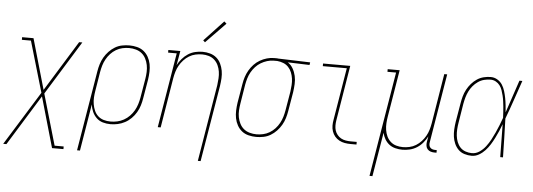

<svg xmlns="http://www.w3.org/2000/svg" viewBox="-75 -930 3632 1308"><g transform="rotate(5 1741.0 -276.0)"><path d="M-18 205 211 -164 109 -512H47V-530H125L224 -185L437 -530H459L231 -161L332 187H394V205H316L217 -140L4 205Z M487 205 578 -343Q582 -368 589.5 -392.5Q597 -417 610 -439.5Q623 -462 641.5 -481.5Q660 -501 682.5 -514.5Q705 -528 730.5 -533Q756 -538 781 -538Q807 -538 833 -531.5Q859 -525 878.5 -509.5Q898 -494 910.5 -471.5Q923 -449 928 -423.5Q933 -398 932 -371Q931 -344 927 -317L905 -187Q901 -162 893.5 -137.5Q886 -113 872.5 -90Q859 -67 839.5 -47.5Q820 -28 796.5 -15.5Q773 -3 748 2.5Q723 8 698 8Q670 8 645 0.5Q620 -7 602 -24.5Q584 -42 573.5 -65.5Q563 -89 560 -115L507 205ZM697 -10Q720 -10 743 -15Q766 -20 787.5 -32Q809 -44 826.5 -62Q844 -80 856 -101Q868 -122 875 -144.5Q882 -167 886 -190L908 -320Q912 -344 913 -368Q914 -392 909.5 -415Q905 -438 894.5 -458.5Q884 -479 867 -493Q850 -507 827 -513.5Q804 -520 780 -520Q758 -520 735 -515Q712 -510 691 -497.5Q670 -485 653.5 -467Q637 -449 625.5 -428Q614 -407 607.5 -385Q601 -363 597 -340L576 -211Q572 -188 570.5 -164Q569 -140 573 -117Q577 -94 586 -73.5Q595 -53 611.5 -38Q628 -23 650.5 -16.5Q673 -10 697 -10Z M1313 205 1400 -320Q1403 -343 1404.5 -367Q1406 -391 1402.5 -413.5Q1399 -436 1389.5 -456.5Q1380 -477 1363.5 -492Q1347 -507 1325 -513.5Q1303 -520 1279 -520Q1257 -520 1234 -515Q1211 -510 1190.5 -497.5Q1170 -485 1153.5 -467Q1137 -449 1125.5 -428.5Q1114 -408 1107.5 -386Q1101 -364 1097 -341L1041 0H1021L1106 -512H1047V-530H1129L1112 -432Q1124 -455 1142 -476Q1160 -497 1182.5 -511.5Q1205 -526 1230.5 -532Q1256 -538 1281 -538Q1307 -538 1332 -531Q1357 -524 1376 -508Q1395 -492 1406 -469Q1417 -446 1421.5 -421Q1426 -396 1424.5 -369.5Q1423 -343 1419 -317L1332 205ZM1291 -604 1278 -616 1410 -757 1426 -743Z M1695 8Q1668 8 1642 1.5Q1616 -5 1596.5 -20.5Q1577 -36 1564.5 -58.5Q1552 -81 1547 -106.5Q1542 -132 1543 -159Q1544 -186 1548 -213L1570 -343Q1574 -368 1581.5 -391.5Q1589 -415 1602 -437.5Q1615 -460 1633 -479Q1651 -498 1673.5 -511Q1696 -524 1720.5 -531Q1745 -538 1769 -538Q1773 -538 1776 -538Q1779 -538 1783 -538Q1787 -538 1790.5 -538Q1794 -538 1798 -537L2017 -530L2014 -512L1865 -517Q1887 -503 1900.5 -479.5Q1914 -456 1920 -429Q1926 -402 1924.5 -373.5Q1923 -345 1919 -317L1897 -187Q1893 -162 1885.5 -137.5Q1878 -113 1865 -90.5Q1852 -68 1833.5 -48.5Q1815 -29 1792.5 -15.5Q1770 -2 1744.5 3Q1719 8 1695 8ZM1695 -10Q1717 -10 1740 -15Q1763 -20 1784 -32.5Q1805 -45 1821.5 -63Q1838 -81 1849.5 -102Q1861 -123 1867.5 -145Q1874 -167 1878 -190L1900 -320Q1903 -342 1904.5 -365Q1906 -388 1903 -409.5Q1900 -431 1892 -451Q1884 -471 1869.5 -486.5Q1855 -502 1835 -510Q1815 -518 1793 -520H1780Q1777 -520 1774 -520Q1771 -520 1768 -520Q1746 -520 1723.5 -513Q1701 -506 1681 -494Q1661 -482 1645 -464.5Q1629 -447 1617.5 -426.5Q1606 -406 1599.5 -384Q1593 -362 1589 -340L1568 -210Q1564 -186 1562.5 -162Q1561 -138 1565.5 -115Q1570 -92 1580.5 -71.5Q1591 -51 1608 -37Q1625 -23 1648 -16.5Q1671 -10 1695 -10Z M2340 0Q2319 0 2299 -3.5Q2279 -7 2261.5 -16.5Q2244 -26 2231.5 -41Q2219 -56 2212.5 -75Q2206 -94 2206 -114.5Q2206 -135 2210 -156L2269 -512H2105V-530H2291L2229 -153Q2226 -135 2226 -117Q2226 -99 2231 -83Q2236 -67 2247 -53.5Q2258 -40 2272.5 -32Q2287 -24 2304.5 -21Q2322 -18 2340 -18H2380V0Z M2487 205 2606 -512H2547V-530H2629L2576 -210Q2572 -187 2570.5 -163Q2569 -139 2572.5 -116.5Q2576 -94 2585.5 -73.5Q2595 -53 2611.5 -38Q2628 -23 2650 -16.5Q2672 -10 2696 -10Q2718 -10 2741 -15Q2764 -20 2784.5 -32.5Q2805 -45 2821.5 -63Q2838 -81 2849.5 -101.5Q2861 -122 2867.5 -144Q2874 -166 2878 -189L2934 -530H2954L2876 -59Q2874 -49 2875.5 -39.5Q2877 -30 2883 -23Q2889 -16 2898 -13Q2907 -10 2917 -10H2928V8H2914Q2900 8 2887.5 4Q2875 0 2866.5 -9.5Q2858 -19 2856 -32Q2854 -45 2856 -59L2863 -98Q2851 -75 2833.5 -54Q2816 -33 2793 -18.5Q2770 -4 2744.5 2Q2719 8 2694 8Q2670 8 2646 2Q2622 -4 2604 -18Q2586 -32 2574 -52.5Q2562 -73 2557 -96L2507 205Z M3168 8Q3143 8 3118.5 0.5Q3094 -7 3077 -24Q3060 -41 3050 -63.5Q3040 -86 3036.5 -110.5Q3033 -135 3034.5 -161Q3036 -187 3040 -213L3062 -343Q3066 -367 3072.5 -390.5Q3079 -414 3091 -436.5Q3103 -459 3120 -478.5Q3137 -498 3158 -512Q3179 -526 3203.5 -532Q3228 -538 3252 -538Q3276 -538 3297 -525.5Q3318 -513 3330.5 -493.5Q3343 -474 3350 -450.5Q3357 -427 3361.5 -403.5Q3366 -380 3368.5 -356Q3371 -332 3373 -307Q3392 -363 3410.5 -418.5Q3429 -474 3448 -530H3468Q3445 -464 3422.5 -397.5Q3400 -331 3375 -265Q3378 -199 3379 -132.5Q3380 -66 3382 0H3363Q3362 -56 3361.5 -112.5Q3361 -169 3360 -225Q3351 -200 3340.5 -176Q3330 -152 3318 -128Q3306 -104 3292 -81.5Q3278 -59 3259.5 -39Q3241 -19 3217.5 -5.5Q3194 8 3168 8ZM3168 -10Q3196 -10 3220 -26.5Q3244 -43 3261.5 -66Q3279 -89 3292.5 -114Q3306 -139 3317.5 -164.5Q3329 -190 3339.5 -216Q3350 -242 3359 -268Q3358 -287 3357 -306.5Q3356 -326 3354 -345Q3352 -364 3349.5 -382.5Q3347 -401 3342.5 -419Q3338 -437 3332 -455Q3326 -473 3315 -487.5Q3304 -502 3287.5 -511Q3271 -520 3252 -520Q3230 -520 3208 -514.5Q3186 -509 3166.5 -495.5Q3147 -482 3132 -464Q3117 -446 3107 -425.5Q3097 -405 3091 -383.5Q3085 -362 3081 -340L3060 -210Q3056 -187 3054.5 -164Q3053 -141 3055.5 -119Q3058 -97 3066 -76.5Q3074 -56 3088.5 -40.5Q3103 -25 3124.5 -17.5Q3146 -10 3168 -10Z"/></g></svg>

Font: Iosevka Slab Thin Oblique
Style: Regular
Weight: 100
Italic angle: -9°
Monospace: yes
Designer: Belleve Invis
Foundry: Belleve Invis
Version: Version 11.1.0; ttfautohint (v1.8.3)